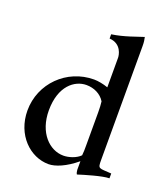

<svg xmlns="http://www.w3.org/2000/svg" viewBox="-137 -829 818 938"><g transform="rotate(20 272.5 -360.5)"><path d="M528 -50C462 -55 459 -47 459 -95V-688C459 -707 457 -721 454 -733C421 -723 359 -698 295 -689V-667C359 -663 366 -604 366 -593V-439C341 -448 313 -453 293 -453C151 -453 38 -340 38 -200C38 -73 128 12 224 12C259 12 311 -9 366 -55V-10C367 -1 368 6 372 12C403 2 492 -25 528 -25ZM364 -85C344 -64 306 -52 278 -52C205 -52 136 -120 136 -236C136 -363 206 -415 267 -415C306 -415 343 -398 363 -365C365 -348 366 -332 366 -309V-137C366 -115 366 -101 364 -85Z"/></g></svg>

Font: Sibila
Style: Regular
Weight: 400
Designer: Stefan Peev
Foundry: Context Ltd
Version: Version 1.000